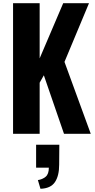

<svg xmlns="http://www.w3.org/2000/svg" viewBox="-20 -830 592 1191"><path d="M61 0V-810H226V-468L372 -810H532L380 -446L543 0H377L252 -363L226 -317V0ZM231 341 215 287Q243 283 263 266.5Q283 250 283 210H204V68H348L347 192Q347 261 320.5 300Q294 339 231 341Z"/></svg>

Font: Oswald SemiBold
Style: Regular
Weight: 600
Designer: Vernon Adams
Foundry: Vernon Adams
Version: Version 4.100; ttfautohint (v1.8.1.43-b0c9)